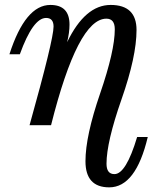

<svg xmlns="http://www.w3.org/2000/svg" viewBox="-20 -517 682 793"><path d="M431.2 256.8Q333 256.8 333 148.9Q333 44.9 393.6 -131.1Q454.1 -307.1 454.1 -396Q454.1 -439.9 419.4 -439.9Q301.3 -439.9 190.9 0H102.1Q201.2 -354 201.2 -407.2Q201.2 -442.9 170.4 -442.9Q116.2 -442.9 62 -293H19Q84.5 -496.6 188 -496.6Q267.1 -496.6 267.1 -415.5Q267.1 -382.8 257.3 -342.8Q331.5 -496.6 437 -496.6Q543.9 -496.6 543.9 -393.1Q543.9 -283.7 481.9 -106.7Q419.9 70.3 419.9 159.2Q419.9 202.1 452.6 202.1Q500.5 202.1 546.4 48.8H590.3Q541 256.8 431.2 256.8Z"/></svg>

Font: Munson
Style: Italic
Weight: 400
Italic angle: -12°
Designer: Paul James MIller
Foundry: High-Logic / Made with FontCreator
Version: Version 2.10;May 5, 2019;FontCreator 11.5.0.2430 64-bit